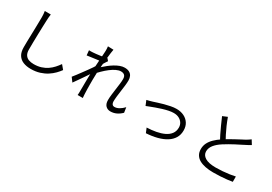

<svg xmlns="http://www.w3.org/2000/svg" viewBox="29 -1765 3941 2786"><g transform="rotate(30 2000.0 -371.5)"><path d="M340 -779Q336 -754 334 -728.5Q332 -703 331 -678Q329 -636 327 -574Q325 -512 323 -442.5Q321 -373 320 -304Q319 -235 319 -180Q319 -125 340 -92Q361 -59 398 -45Q435 -31 483 -31Q551 -31 606 -48.5Q661 -66 704 -95.5Q747 -125 780.5 -162Q814 -199 841 -238L898 -170Q872 -134 834.5 -95.5Q797 -57 746 -24Q695 9 628.5 30Q562 51 480 51Q409 51 354 29Q299 7 268 -42Q237 -91 237 -172Q237 -217 238 -271.5Q239 -326 241 -384Q243 -442 244 -497.5Q245 -553 246 -600Q247 -647 247 -678Q247 -706 245 -732Q243 -758 239 -780Z M1974 -76Q1934 -36 1888 -14.5Q1842 7 1790 7Q1741 7 1710 -25Q1679 -57 1679 -119Q1679 -161 1685 -210Q1691 -259 1698 -310.5Q1705 -362 1711 -408.5Q1717 -455 1717 -492Q1717 -535 1696 -554.5Q1675 -574 1636 -574Q1601 -574 1558 -553.5Q1515 -533 1470 -498.5Q1425 -464 1382 -421.5Q1339 -379 1303 -337L1305 -436Q1324 -456 1353.5 -483Q1383 -510 1419.5 -539Q1456 -568 1497 -593Q1538 -618 1578.5 -633Q1619 -648 1656 -648Q1703 -648 1734 -631.5Q1765 -615 1780 -584.5Q1795 -554 1795 -514Q1795 -477 1789.5 -428.5Q1784 -380 1776.5 -328Q1769 -276 1763.5 -227Q1758 -178 1758 -140Q1758 -115 1770.5 -97Q1783 -79 1810 -79Q1846 -79 1884.5 -100.5Q1923 -122 1961 -162ZM1302 -554Q1290 -553 1265.5 -549.5Q1241 -546 1210 -542Q1179 -538 1147 -533.5Q1115 -529 1087 -525L1079 -607Q1095 -606 1110.5 -606.5Q1126 -607 1144 -608Q1165 -609 1195.5 -612.5Q1226 -616 1259.5 -620.5Q1293 -625 1322.5 -630.5Q1352 -636 1369 -642L1398 -607Q1389 -595 1378 -577.5Q1367 -560 1356 -542Q1345 -524 1337 -510L1306 -374Q1289 -347 1264 -310Q1239 -273 1211.5 -232.5Q1184 -192 1156 -152.5Q1128 -113 1105 -80L1054 -149Q1073 -172 1098.5 -205.5Q1124 -239 1152.5 -278Q1181 -317 1208.5 -354.5Q1236 -392 1257.5 -424Q1279 -456 1290 -476L1294 -527ZM1293 -720Q1293 -737 1292.5 -756Q1292 -775 1289 -794L1383 -791Q1379 -771 1373 -728.5Q1367 -686 1361.5 -628Q1356 -570 1350.5 -506Q1345 -442 1342 -379.5Q1339 -317 1339 -264Q1339 -219 1339 -180.5Q1339 -142 1340 -104.5Q1341 -67 1343 -23Q1344 -10 1345 7Q1346 24 1348 38H1261Q1263 24 1263.5 7.5Q1264 -9 1264 -21Q1265 -69 1265 -106Q1265 -143 1265.5 -182.5Q1266 -222 1267 -277Q1267 -299 1269 -337.5Q1271 -376 1274 -422.5Q1277 -469 1280 -517Q1283 -565 1286 -607.5Q1289 -650 1291 -680Q1293 -710 1293 -720Z M2160 -399Q2183 -404 2206.5 -410.5Q2230 -417 2254 -424Q2280 -432 2322 -446Q2364 -460 2413 -473Q2462 -486 2512.5 -496Q2563 -506 2607 -506Q2678 -506 2733 -479Q2788 -452 2819.5 -402.5Q2851 -353 2851 -284Q2851 -212 2818 -157.5Q2785 -103 2724.5 -65Q2664 -27 2580.5 -5Q2497 17 2396 23L2364 -54Q2445 -57 2518 -70.5Q2591 -84 2648 -111Q2705 -138 2737.5 -181.5Q2770 -225 2770 -286Q2770 -329 2749 -362Q2728 -395 2690.5 -414.5Q2653 -434 2601 -434Q2564 -434 2518 -424.5Q2472 -415 2423 -400Q2374 -385 2329 -368.5Q2284 -352 2249 -338.5Q2214 -325 2194 -317Z M3814 -597Q3797 -586 3778 -576Q3759 -566 3737 -555Q3712 -541 3675 -523Q3638 -505 3596 -483Q3554 -461 3512 -437Q3470 -413 3433 -389Q3363 -344 3323.5 -294Q3284 -244 3284 -187Q3284 -125 3343.5 -88.5Q3403 -52 3521 -52Q3576 -52 3635 -56.5Q3694 -61 3748.5 -69Q3803 -77 3841 -86V3Q3804 10 3753.5 15.5Q3703 21 3645 24.5Q3587 28 3525 28Q3454 28 3395 16.5Q3336 5 3292.5 -19Q3249 -43 3225 -82.5Q3201 -122 3201 -178Q3201 -233 3224 -279.5Q3247 -326 3290 -368Q3333 -410 3392 -449Q3430 -475 3473.5 -499.5Q3517 -524 3559 -547Q3601 -570 3637.5 -589Q3674 -608 3699 -621Q3720 -634 3737 -644.5Q3754 -655 3770 -668ZM3308 -778Q3331 -714 3357.5 -653Q3384 -592 3411.5 -539Q3439 -486 3462 -445L3393 -404Q3368 -445 3340 -501Q3312 -557 3284 -620Q3256 -683 3229 -745Z"/></g></svg>

Font: Farlight84_Sys_V01
Style: Regular
Weight: 400
Designer: Ryoko NISHIZUKA  (kana, bopomofo & ideographs); Paul D. Hunt (Latin, Greek & Cyrillic); Sandoll Communications , Soo-you
Foundry: Adobe
Version: Version 2.004;October 29, 2024;FontCreator 14.0.0.2814 64-bi